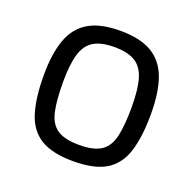

<svg xmlns="http://www.w3.org/2000/svg" viewBox="-99 -610 725 720"><g transform="rotate(20 264.0 -250.0)"><path d="M264.2 10.2Q180.2 10.2 133.8 -18.2Q87.4 -46.6 68.9 -105.8Q50.4 -165 50.4 -255.8Q50.4 -342.4 71 -398.7Q91.6 -455 138.3 -482.6Q185 -510.2 264.2 -510.2Q343.4 -510.2 390.1 -482.6Q436.9 -455 457.5 -398.7Q478.1 -342.4 478.1 -255.8Q478.1 -165 459.5 -105.8Q441 -46.6 394.9 -18.2Q348.8 10.2 264.2 10.2ZM264.2 -54.8Q323.3 -54.8 352.8 -75.3Q382.3 -95.9 391.8 -140.5Q401.3 -185.1 401.3 -255.8Q401.3 -325.7 389.1 -367.2Q376.9 -408.7 347.1 -427Q317.4 -445.2 264.2 -445.2Q211.1 -445.2 181.3 -427Q151.5 -408.7 139.3 -367.2Q127.1 -325.7 127.1 -255.8Q127.1 -185.1 136.6 -140.5Q146.1 -95.9 175.6 -75.3Q205.1 -54.8 264.2 -54.8Z"/></g></svg>

Font: Titillium Web
Style: Bold
Weight: 700
Designer: Mohamed Gaber, Accademia di Belle Arti di Urbino
Foundry: Kief Type Foundry, Accademia di Belle Arti di Urbino
Version: Version 3.000